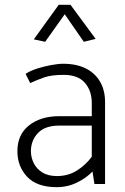

<svg xmlns="http://www.w3.org/2000/svg" viewBox="-20 -762 519 795"><path d="M108 -136Q108 -180 137 -211Q166 -242 226 -242H360V-113Q336 -80 299.5 -56.5Q263 -33 216 -33Q180 -33 156 -47.5Q132 -62 120 -86Q108 -110 108 -136ZM105 -418Q133 -431 163 -441.5Q193 -452 244 -452Q303 -452 331.5 -419Q360 -386 360 -336V-281H225Q149 -281 100.5 -243Q52 -205 52 -136Q52 -73 92.5 -30Q133 13 215 13Q260 13 299.5 -6.5Q339 -26 363 -52L371 0H415V-340Q415 -388 394.5 -423.5Q374 -459 335.5 -478.5Q297 -498 241 -498Q221 -498 191.5 -492.5Q162 -487 133.5 -478Q105 -469 86 -456ZM248 -703 327 -589 376 -601 272 -742H223L120 -599L167 -589Z"/></svg>

Font: Catamaran Thin ExtraLight
Style: Regular
Weight: 250
Version: Version 2.000